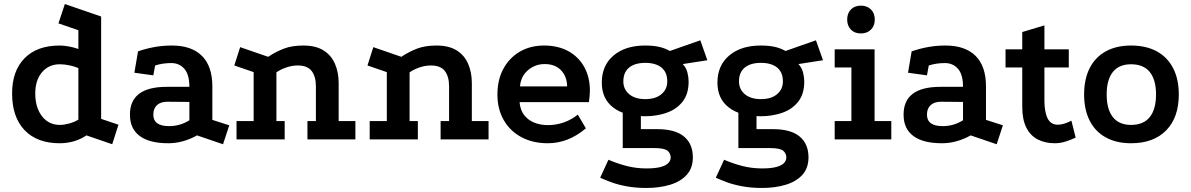

<svg xmlns="http://www.w3.org/2000/svg" viewBox="-20 -692 5913 953"><path d="M537 24 409 -20Q351 19 276 19Q164 19 102 -46Q40 -111 40 -228Q40 -340 102 -403Q164 -466 276 -466Q297 -466 321.5 -461.5Q346 -457 369 -449V-542L270 -576L302 -672L482 -610V-102L568 -73ZM277 -72Q298 -72 323.5 -79Q349 -86 369 -98V-354Q351 -362 325.5 -367.5Q300 -373 277 -373Q222 -373 188.5 -333.5Q155 -294 155 -228Q155 -158 188.5 -115Q222 -72 277 -72Z M958 -20Q888 19 815 19Q722 19 673.5 -17Q625 -53 625 -122Q624 -261 808 -261H920Q920 -322 895 -350.5Q870 -379 830 -379Q808 -379 788.5 -376Q769 -373 750 -367L741 -318L647 -331L665 -437Q705 -451 746.5 -458.5Q788 -466 833 -466Q931 -466 982.5 -414.5Q1034 -363 1034 -263V-97L1118 -70L1087 24ZM811 -187Q777 -187 759 -170Q741 -153 741 -123Q741 -66 819 -66Q874 -66 920 -95V-186Z M1154 0V-91H1239V-334L1143 -367L1172 -458L1311 -410Q1350 -436 1390 -451Q1430 -466 1485 -466Q1547 -466 1585.5 -442Q1624 -418 1642.5 -375.5Q1661 -333 1661 -279V-91H1744V0H1506V-91H1548V-264Q1548 -312 1527 -339.5Q1506 -367 1458 -367Q1429 -367 1400.5 -357Q1372 -347 1352 -333V-91H1393V0Z M1815 0V-91H1900V-334L1804 -367L1833 -458L1972 -410Q2011 -436 2051 -451Q2091 -466 2146 -466Q2208 -466 2246.5 -442Q2285 -418 2303.5 -375.5Q2322 -333 2322 -279V-91H2405V0H2167V-91H2209V-264Q2209 -312 2188 -339.5Q2167 -367 2119 -367Q2090 -367 2061.5 -357Q2033 -347 2013 -333V-91H2054V0Z M2888 -55Q2843 -17 2796 1Q2749 19 2699 19Q2624 19 2567.5 -11.5Q2511 -42 2480 -96.5Q2449 -151 2449 -222Q2449 -296 2478.5 -350.5Q2508 -405 2560 -435.5Q2612 -466 2681 -466Q2750 -466 2801 -438Q2852 -410 2880 -359.5Q2908 -309 2908 -241Q2908 -229 2906.5 -214Q2905 -199 2903 -185H2559Q2562 -146 2582 -120.5Q2602 -95 2632.5 -83Q2663 -71 2699 -71Q2741 -71 2779 -84.5Q2817 -98 2848 -123ZM2795 -263Q2794 -313 2764.5 -343.5Q2735 -374 2684 -374Q2636 -374 2600.5 -343.5Q2565 -313 2561 -263Z M3181 -115Q3080 -115 3023.5 -158.5Q2967 -202 2967 -282Q2967 -367 3025.5 -416.5Q3084 -466 3182 -466Q3220 -466 3249 -460Q3278 -454 3305 -439L3456 -492L3491 -393L3369 -374Q3386 -356 3392 -332Q3398 -308 3398 -287Q3398 -226 3368.5 -188Q3339 -150 3289.5 -132.5Q3240 -115 3181 -115ZM3189 241Q3134 241 3089 232.5Q3044 224 3011 211.5Q2978 199 2959 190L3000 101Q3047 121 3093 132.5Q3139 144 3189 144Q3234 144 3260.5 136.5Q3287 129 3298 116.5Q3309 104 3309 90Q3309 69 3293 56Q3277 43 3228 43H3071V-152L3161 -132V-51H3242Q3331 -51 3375 -14.5Q3419 22 3419 89Q3419 143 3388 176.5Q3357 210 3304.5 225.5Q3252 241 3189 241ZM3183 -200Q3234 -200 3263 -224.5Q3292 -249 3292 -288Q3292 -333 3263.5 -356.5Q3235 -380 3183 -380Q3131 -380 3102.5 -356.5Q3074 -333 3074 -288Q3074 -249 3103 -224.5Q3132 -200 3183 -200Z M3755 -115Q3654 -115 3597.5 -158.5Q3541 -202 3541 -282Q3541 -367 3599.5 -416.5Q3658 -466 3756 -466Q3794 -466 3823 -460Q3852 -454 3879 -439L4030 -492L4065 -393L3943 -374Q3960 -356 3966 -332Q3972 -308 3972 -287Q3972 -226 3942.5 -188Q3913 -150 3863.5 -132.5Q3814 -115 3755 -115ZM3763 241Q3708 241 3663 232.5Q3618 224 3585 211.5Q3552 199 3533 190L3574 101Q3621 121 3667 132.5Q3713 144 3763 144Q3808 144 3834.5 136.5Q3861 129 3872 116.5Q3883 104 3883 90Q3883 69 3867 56Q3851 43 3802 43H3645V-152L3735 -132V-51H3816Q3905 -51 3949 -14.5Q3993 22 3993 89Q3993 143 3962 176.5Q3931 210 3878.5 225.5Q3826 241 3763 241ZM3757 -200Q3808 -200 3837 -224.5Q3866 -249 3866 -288Q3866 -333 3837.5 -356.5Q3809 -380 3757 -380Q3705 -380 3676.5 -356.5Q3648 -333 3648 -288Q3648 -249 3677 -224.5Q3706 -200 3757 -200Z M4123 -447H4321V-91H4404V0H4123V-91H4206V-357H4123ZM4253 -664Q4284 -664 4303 -645Q4322 -626 4322 -595Q4322 -564 4303 -545Q4284 -526 4253 -526Q4222 -526 4203.5 -545Q4185 -564 4185 -595Q4185 -626 4203.5 -645Q4222 -664 4253 -664Z M4798 -20Q4728 19 4655 19Q4562 19 4513.5 -17Q4465 -53 4465 -122Q4464 -261 4648 -261H4760Q4760 -322 4735 -350.5Q4710 -379 4670 -379Q4648 -379 4628.5 -376Q4609 -373 4590 -367L4581 -318L4487 -331L4505 -437Q4545 -451 4586.5 -458.5Q4628 -466 4673 -466Q4771 -466 4822.5 -414.5Q4874 -363 4874 -263V-97L4958 -70L4927 24ZM4651 -187Q4617 -187 4599 -170Q4581 -153 4581 -123Q4581 -66 4659 -66Q4714 -66 4760 -95V-186Z M5216 19Q5167 19 5130.5 0Q5094 -19 5074 -59Q5054 -99 5054 -162V-357H4971V-447H5054V-533L5164 -566V-447H5285V-357H5164V-194Q5164 -137 5179.5 -105Q5195 -73 5231 -73Q5259 -73 5298 -93L5319 -9Q5296 2 5269.5 10.5Q5243 19 5216 19Z M5594 -466Q5669 -466 5722 -437Q5775 -408 5803 -353.5Q5831 -299 5831 -223Q5831 -109 5768.5 -45Q5706 19 5594 19Q5521 19 5468.5 -10Q5416 -39 5388.5 -93.5Q5361 -148 5361 -223Q5361 -299 5388.5 -353.5Q5416 -408 5468.5 -437Q5521 -466 5594 -466ZM5594 -373Q5534 -373 5503.5 -334.5Q5473 -296 5473 -223Q5473 -150 5503.5 -111Q5534 -72 5594 -72Q5656 -72 5687 -111Q5718 -150 5718 -223Q5718 -296 5687 -334.5Q5656 -373 5594 -373Z"/></svg>

Font: Podkova
Style: Bold
Weight: 700
Designer: Ilya Yudin
Foundry: Cyreal (www.cyreal.org)
Version: Version 2.102; ttfautohint (v1.8.1.43-b0c9)